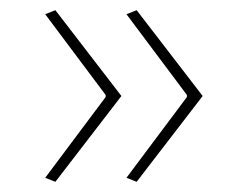

<svg xmlns="http://www.w3.org/2000/svg" viewBox="-20 -440 489 378"><path d="M69 -90 188 -249V-253L69 -412L89 -420L219 -251L89 -82ZM229 -90 348 -249V-253L229 -412L249 -420L379 -251L249 -82Z"/></svg>

Font: Athiti ExtraLight
Style: Regular
Weight: 275
Designer: CadsonDemak Team
Foundry: CadsonDemak
Version: Version 1.033